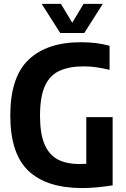

<svg xmlns="http://www.w3.org/2000/svg" viewBox="-20 -969 654 998"><path d="M407.5 8.5Q222.5 8.5 128 -80.8Q33.5 -170 33.5 -369.5Q33.5 -568.5 129 -659Q224.5 -749.5 400.5 -749.5Q443 -749.5 479 -745Q515 -740.5 549.5 -731V-606Q514.5 -614.5 482.2 -619.2Q450 -624 415.5 -624Q338 -624 287.8 -600.2Q237.5 -576.5 212.8 -520.5Q188 -464.5 188 -367.5Q188 -274 211.5 -219Q235 -164 280.2 -140.2Q325.5 -116.5 392 -116.5Q410 -116.5 428.5 -117.5V-360H565.5V-5.5Q524.5 1 484.2 4.8Q444 8.5 407.5 8.5ZM293 -797.5 196.5 -949H296.5L355.5 -851L414.5 -949H514.5L418 -797.5Z"/></svg>

Font: Encode Sans Cnd
Style: Bold
Weight: 700
Width: 3
Designer: Multiple Designers
Foundry: Impallari Type
Version: Version 3.002; ttfautohint (v1.8.3) -l 8 -r 50 -G 200 -x 14 